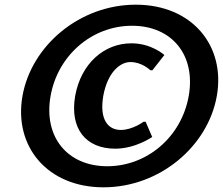

<svg xmlns="http://www.w3.org/2000/svg" viewBox="-20 -760 952 820"><path d="M301 -350C277 -210 347 -125 472 -125C559 -125 630 -175 630 -175L602 -240H593C593 -240 546 -205 496 -205C441 -205 404 -250 421 -350C439 -450 492 -495 537 -495C587 -495 622 -460 622 -460H631L682 -525C682 -525 628 -575 541 -575C426 -575 326 -490 301 -350ZM438 -50C268 -50 165 -175 196 -350C227 -525 374 -650 544 -650C714 -650 817 -525 786 -350C755 -175 608 -50 438 -50ZM560 -740C320 -740 114 -565 76 -350C38 -135 182 40 422 40C662 40 868 -135 906 -350C944 -565 800 -740 560 -740Z"/></svg>

Font: Scada
Style: Bold Italic
Weight: 700
Designer: Jovanny Lemonad
Foundry: Jovanny Lemonad
Version: Version 3.005